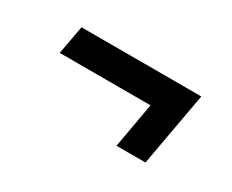

<svg xmlns="http://www.w3.org/2000/svg" viewBox="-48 -581 574 476"><g transform="rotate(30 239.0 -342.5)"><path d="M302 -237 325 -366H65L80 -448H423L385 -237Z"/></g></svg>

Font: Archivo ExtraCondensed Medium
Style: Italic
Weight: 500
Width: 2
Italic angle: -10°
Designer: Hector Gatti
Foundry: Omnibus-Type
Version: Version 2.001